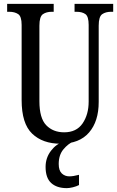

<svg xmlns="http://www.w3.org/2000/svg" viewBox="-20 -734 606 994"><path d="M293 10Q201 10 146.5 -42Q92 -94 92 -216V-605Q92 -649 74 -661Q56 -673 28 -673H17V-714H258V-673H248Q220 -673 202 -660.5Q184 -648 184 -601V-210Q184 -122 219.5 -85.5Q255 -49 312 -49Q376 -49 407.5 -95Q439 -141 439 -208V-605Q439 -649 422 -661Q405 -673 376 -673H366V-714H566V-673H555Q527 -673 509 -660.5Q491 -648 491 -601V-206Q491 -106 441 -48Q391 10 293 10ZM326 240Q274 240 245 213.5Q216 187 216 130Q216 83 244 46.5Q272 10 309 0H358Q333 10 308.5 39Q284 68 284 115Q284 149 300 164Q316 179 339 179Q359 179 389 171V224Q376 231 357.5 235.5Q339 240 326 240Z"/></svg>

Font: Noto Serif Lao ExtraCondensed
Style: Regular
Weight: 400
Width: 2
Designer: Monotype Design Team
Foundry: Monotype Imaging Inc.
Version: Version 2.003; ttfautohint (v1.8.4.7-5d5b)